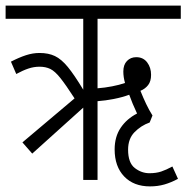

<svg xmlns="http://www.w3.org/2000/svg" viewBox="-20 -642 665 685"><path d="M95 -94 60 -134 246 -291Q215 -339 195.5 -363.5Q176 -388 159.5 -396Q143 -404 121 -404Q101 -404 81.5 -397.5Q62 -391 38 -378L19 -422Q48 -437 72.5 -445Q97 -453 121 -453Q153 -453 176 -442Q199 -431 222 -403Q245 -375 277 -322V-575H0V-622H625V-575H328V-327Q354 -329 380 -334Q406 -339 426 -346Q420 -367 420 -387Q420 -411 433 -424.5Q446 -438 466 -438Q491 -438 505 -419.5Q519 -401 519 -375Q519 -352 508.5 -338.5Q498 -325 481 -318Q491 -293 501.5 -271Q512 -249 524 -230L514 -205Q483 -194 460 -170.5Q437 -147 437 -108Q437 -61 461 -42.5Q485 -24 513 -24Q537 -24 555 -30Q573 -36 595 -48L615 -4Q591 9 567 16Q543 23 515 23Q457 23 423 -12.5Q389 -48 389 -109Q389 -154 410.5 -186Q432 -218 469 -237Q452 -273 441 -304Q417 -295 386.5 -289Q356 -283 328 -281V0H277V-258Z"/></svg>

Font: Noto Sans ExtraCondensed Light
Style: Regular
Weight: 300
Width: 2
Designer: Monotype Design Team
Foundry: Monotype Imaging Inc.
Version: Version 2.013; ttfautohint (v1.8.4.7-5d5b)